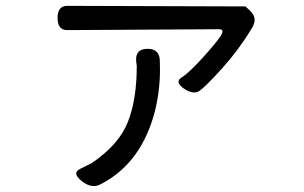

<svg xmlns="http://www.w3.org/2000/svg" viewBox="-20 -569 1040 657"><path d="M609 -266Q577 -289 601.5 -304Q626 -319 674.5 -372.5Q723 -426 736 -447.5Q749 -469 730 -469L210 -466Q177 -466 177 -507.5Q177 -549 210 -549L820 -547L836 -532Q865 -505 839 -468Q796 -397 739.5 -334.5Q683 -272 662.5 -258Q642 -244 609 -266ZM446 -359Q442 -402 485.5 -402Q529 -402 527 -354Q530 -274 512 -196Q467 -13 327 60Q296 79 260 51Q225 23 254 9L294 -11Q387 -74 417.5 -151.5Q448 -229 448 -343Z"/></svg>

Font: Raw Maruko Gothic CJK TC
Style: Regular
Weight: 400
Version: Version 1.001